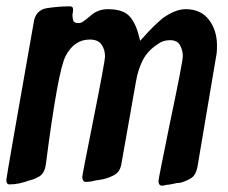

<svg xmlns="http://www.w3.org/2000/svg" viewBox="-33 -587 721 607"><path d="M480 0Q468 0 468 -15Q468 -21 505 -202Q545 -392 545 -410Q545 -427 536.5 -443.5Q528 -460 504 -460Q482 -460 465 -447Q433 -426 418 -396Q403 -366 397 -330L351 -70Q348 -53 341 -44.5Q334 -36 323 -31Q303 -21 279 -18Q274 -18 254 -13Q248 -13 245 -12H238Q228 -12 227 -27Q227 -33 262 -208Q299 -393 299 -409Q299 -430 288 -446Q277 -462 251 -462Q201 -462 174 -409Q150 -362 112 -68Q108 -35 85 -26Q75 -20 61 -17Q27 -4 -3 -4Q-13 -4 -13 -18Q-13 -26 75 -524Q83 -555 114 -561Q152 -567 188 -567Q198 -567 198 -558Q198 -553 197.5 -548.5Q197 -544 196.5 -543.5Q196 -543 196 -541Q196 -530 198.5 -522Q201 -514 216 -514Q222 -514 227 -517Q238 -524 254 -538Q277 -558 308 -558Q354 -558 374.5 -537.5Q395 -517 406 -474L410 -458L421 -470Q449 -502 482 -530Q522 -558 554 -558Q602 -558 627.5 -524.5Q653 -491 653 -443Q653 -430 652 -419L591 -58Q586 -34 573 -25Q560 -16 540 -10Q537 -9 534 -9Q531 -9 524.5 -8Q518 -7 511 -5Q508 -5 505 -4Q502 -3 498 -3Q494 -3 488.5 -1.5Q483 0 480 0Z"/></svg>

Font: Bangerz
Style: Regular
Weight: 400
Designer: vernon adams
Foundry: Vernon Adams
Version: Version 2.10;February 7, 2025;FontCreator 13.0.0.2683 64-bit